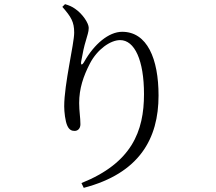

<svg xmlns="http://www.w3.org/2000/svg" viewBox="-20 -830 1040 924"><path d="M280 -797C322 -749 337 -725 337 -673C337 -619 289 -426 289 -318C289 -292 294 -246 304 -225C313 -205 325 -200 339 -200C355 -200 367 -212 367 -232C367 -265 361 -294 361 -334C361 -404 381 -463 413 -525C448 -592 511 -637 558 -637C628 -637 673 -540 673 -377C673 -198 614 -46 372 51L383 74C651 4 743 -163 743 -370C743 -548 688 -677 568 -677C503 -677 433 -617 386 -534C375 -514 367 -515 371 -536C378 -575 384 -605 394 -637C400 -661 407 -675 407 -696C407 -718 378 -763 341 -788C327 -798 313 -804 293 -810Z"/></svg>

Font: Harano Aji Mincho K1
Style: Regular
Weight: 400
Foundry: Masamichi Hosoda
Version: HaranoAjiMinchoK1-Regular version 20230610;ttx 4.39.4